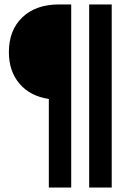

<svg xmlns="http://www.w3.org/2000/svg" viewBox="-20 -695 590 865"><path d="M200 150V-249.2Q115.8 -261.7 67.9 -317.9Q20 -374.2 20 -460Q20 -559.2 80.8 -617.1Q141.7 -675 245.8 -675H300.8V150ZM381.7 150V-675H483.3V150Z"/></svg>

Font: Funnel Display Light
Style: Bold
Weight: 700
Version: Version 1.000